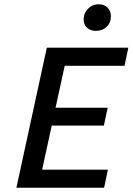

<svg xmlns="http://www.w3.org/2000/svg" viewBox="-20 -882 623 902"><path d="M373 -791Q373 -820 393.5 -841Q414 -862 444 -862Q469 -862 485 -846.5Q501 -831 501 -806Q501 -775 481 -756Q461 -737 431 -737Q404 -737 388.5 -752Q373 -767 373 -791ZM284 -573 241 -376H486L468 -292H223L178 -85H487L469 0H57L200 -658H583L565 -573Z"/></svg>

Font: Ysabeau Infant Semibold
Style: Italic
Weight: 600
Italic angle: -12°
Designer: Christian Thalmann (Catharsis Fonts)
Version: Version 0.003